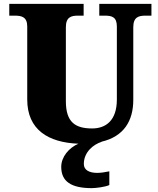

<svg xmlns="http://www.w3.org/2000/svg" viewBox="-20 -734 820 994"><path d="M455 240C476 240 525 234 546 224V153C522 158 501 161 483 161C443 161 414 147 414 115C414 52 465 13 507 0H504C622 -27 670 -109 670 -217V-593C670 -646 698 -653 734 -653H764V-714H494V-653H523C559 -653 585 -646 585 -597V-219C585 -109 527 -69 457 -69C370 -69 321 -101 321 -210V-593C321 -646 349 -653 384 -653H413V-714H28V-653H57C92 -653 121 -646 121 -597V-219C121 -62 230 4 386 10C337 31 297 78 297 130C297 206 349 240 455 240Z"/></svg>

Font: Noto Serif Malayalam Black
Style: Regular
Weight: 900
Designer: Indian type Foundry, Jelle Bosma, Monotype Design Team
Foundry: Monotype Imaging Inc.
Version: Version 2.104